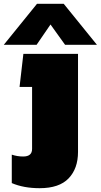

<svg xmlns="http://www.w3.org/2000/svg" viewBox="-67 -758 531 1012"><path d="M-46.9 -522 127.9 -737.8H269L443.8 -522H275.9L199.2 -628.9L126 -522ZM142.1 233.9Q57.6 233.9 -4.9 207V57.1Q23.9 66.9 55.2 66.9Q102.1 66.9 102.1 26.9V-299.8H36.1L56.2 -474.1H344.2V43Q344.2 130.4 294.7 182.1Q245.1 233.9 142.1 233.9Z"/></svg>

Font: Kanit Black
Style: Regular
Weight: 900
Designer: Katatrad Team
Foundry: CadsonDemak
Version: Version 1.000;PS 001.000;hotconv 1.0.88;makeotf.lib2.5.64775